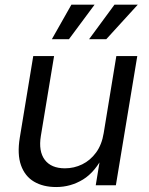

<svg xmlns="http://www.w3.org/2000/svg" viewBox="-20 -773 622 801"><path d="M214.4 7.3Q160.2 7.3 122.1 -15.1Q84 -37.6 67.6 -83.5Q51.3 -129.4 62.5 -198.2L118.7 -539.1H205.6L150.4 -205.6Q140.1 -142.1 166.7 -106.4Q193.4 -70.8 251 -70.8Q289.1 -70.8 323 -87.4Q356.9 -104 380.9 -136.7Q404.8 -169.4 412.6 -217.8L465.3 -539.1H552.7L463.4 0H379.4L400.9 -130.9H415Q377.9 -55.7 326.4 -24.2Q274.9 7.3 214.4 7.3ZM267.6 -609.4H196.3L277.8 -753.4H374.5ZM423.3 -609.4H351.6L457.5 -753.4H554.7Z"/></svg>

Font: Inter 18pt
Style: Italic
Weight: 400
Italic angle: -9.3988°
Designer: Rasmus Andersson
Foundry: rsms
Version: Version 4.001;git-66647c0bb